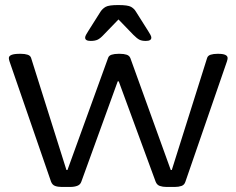

<svg xmlns="http://www.w3.org/2000/svg" viewBox="-20 -738 936 760"><path d="M224 2Q209 2 198 -2Q187 -6 182 -19L18 -494Q17 -497 16 -501Q15 -505 15 -508Q15 -525 58 -525H63Q78 -525 89 -521.5Q100 -518 103 -509L243 -65H247L408 -509Q411 -518 422 -521.5Q433 -525 449 -525H455Q470 -525 481 -521.5Q492 -518 496 -508L656 -65H660L800 -509Q803 -518 814 -521.5Q825 -525 841 -525H844Q881 -525 881 -508Q881 -503 878 -494L714 -19Q710 -6 698.5 -2Q687 2 672 2H639Q624 2 612.5 -2Q601 -6 596 -19L450 -416H446L302 -19Q298 -7 286 -2.5Q274 2 258 2ZM339 -576Q317 -576 317 -589Q317 -594 321 -601Q325 -608 330 -616L378 -692Q386 -704 398.5 -711Q411 -718 448 -718Q486 -718 498.5 -711Q511 -704 518 -692L566 -616Q571 -608 575 -601Q579 -594 579 -589Q579 -576 557 -576Q541 -576 531.5 -581Q522 -586 508 -600L449 -661L390 -600Q377 -586 366.5 -581Q356 -576 339 -576Z"/></svg>

Font: Asap Expanded
Style: Regular
Weight: 400
Width: 7
Designer: Pablo Cosgaya
Foundry: Omnibus-Type
Version: Version 3.001; ttfautohint (v1.8.4.7-5d5b)